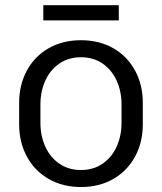

<svg xmlns="http://www.w3.org/2000/svg" viewBox="-20 -715 632 749"><path d="M54.7 -230.5V-313.5Q54.7 -384.3 85 -439.9Q115.2 -495.6 169.9 -526.9Q224.6 -558.1 295.9 -558.1Q367.2 -558.1 421.9 -526.9Q476.6 -495.6 506.8 -439.9Q537.1 -384.3 537.1 -313.5V-230.5Q537.1 -159.7 506.8 -104Q476.6 -48.3 421.9 -16.8Q367.2 14.6 295.9 14.6Q224.6 14.6 169.9 -16.8Q115.2 -48.3 85 -104Q54.7 -159.7 54.7 -230.5ZM454.1 -235.8V-307.6Q454.1 -357.9 435.3 -399.9Q416.5 -441.9 380.6 -466.8Q344.7 -491.7 295.9 -491.7Q247.1 -491.7 211.2 -466.8Q175.3 -441.9 156.5 -399.9Q137.7 -357.9 137.7 -307.6V-235.8Q137.7 -185.5 156.5 -143.6Q175.3 -101.6 211.2 -76.7Q247.1 -51.8 295.9 -51.8Q344.7 -51.8 380.6 -76.7Q416.5 -101.6 435.3 -143.6Q454.1 -185.5 454.1 -235.8ZM443.4 -635.3V-694.8H148.9V-635.3Z"/></svg>

Font: Lycee Sans
Style: Regular
Weight: 400
Designer: Justin Alvin
Foundry: Alkove Design
Version: Version 1.030